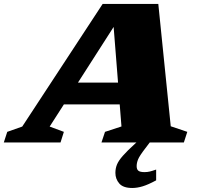

<svg xmlns="http://www.w3.org/2000/svg" viewBox="-84 -727 1030 980"><path d="M613.5 121Q613.5 138 622.8 144.8Q632 151.5 653.5 151.5Q668 151.5 680.5 148.5Q693 145.5 713 138.5V193.5Q672.5 215.5 644.2 224Q616 232.5 591 232.5Q544.5 232.5 524.8 209.5Q505 186.5 505 155.5Q505 133 512.8 113.5Q520.5 94 542.5 68.8Q564.5 43.5 608 4L612.5 0H434L452 -54L536 -81.5L527 -194H242L169.5 -81L242 -54L225 0H-64.5L-47 -54L29.5 -81L440 -707H724L787.5 -82.5L872 -54L854.5 0H680.5L658.5 29Q628 68.5 620.8 86.5Q613.5 104.5 613.5 121ZM314 -305.5H518.5L496 -589.5Z"/></svg>

Font: Newsreader 6pt ExtraBold
Style: Italic
Weight: 800
Italic angle: -17°
Designer: Hugues Gentile
Foundry: Production Type
Version: Version 1.003; ttfautohint (v1.8.3)